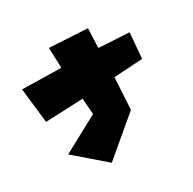

<svg xmlns="http://www.w3.org/2000/svg" viewBox="-133 -700 855 852"><g transform="rotate(-30 294.5 -273.5)"><path d="M219 -564 223 -460 24 -464 44 -286 236 -294 242 -212 57 -112 206 17 397 -144 406 -306 553 -315 564 -445 409 -454 413 -553Z"/></g></svg>

Font: Super Mario
Style: Regular
Weight: 400
Version: Version 1.0